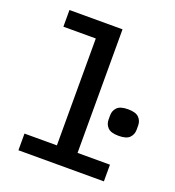

<svg xmlns="http://www.w3.org/2000/svg" viewBox="-134 -846 868 952"><g transform="rotate(20 300.0 -370.0)"><path d="M70 -88H241V-652H70V-740H350V-88H521V0H70ZM438 -296V-318Q438 -343 454.5 -360Q471 -377 512 -377Q553 -377 569.5 -360Q586 -343 586 -318V-296Q586 -271 569.5 -254Q553 -237 512 -237Q471 -237 454.5 -254Q438 -271 438 -296Z"/></g></svg>

Font: IBM Plaex Mono Medium
Style: Regular
Weight: 500
Designer: Mike Abbink, Paul van der Laan, Pieter van Rosmalen
Foundry: Bold Monday
Version: Version 2.003